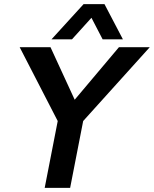

<svg xmlns="http://www.w3.org/2000/svg" viewBox="-20 -908 744 928"><path d="M259 -323 75 -680H224L341 -426L555 -680H704L382 -323L319 0H196ZM384 -888H485L574 -718H476L422 -822L328 -718H229Z"/></svg>

Font: Teachers SemiBold
Style: Italic
Weight: 600
Designer: Alfredo Marco Pradil & Chank Diesel
Version: Version 0.009